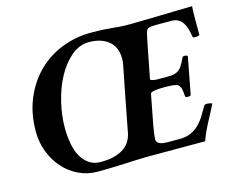

<svg xmlns="http://www.w3.org/2000/svg" viewBox="-96 -811 1175 961"><g transform="rotate(-15 491.5 -330.5)"><path d="M424 -628Q372 -628 330 -591.5Q288 -555 258 -499Q228 -443 212 -375Q196 -307 196 -245Q196 -202 203 -163Q210 -124 226 -95.5Q242 -67 266.5 -50Q291 -33 326 -33Q369 -33 399 -41.5Q429 -50 449 -64.5Q469 -79 480 -98.5Q491 -118 495 -140Q507 -204 519 -265Q524 -291 529.5 -319.5Q535 -348 540.5 -375.5Q546 -403 551 -428.5Q556 -454 560 -475Q563 -490 563 -505Q563 -537 552.5 -560Q542 -583 523 -598Q504 -613 479 -620.5Q454 -628 424 -628ZM641 -661Q656 -661 701 -662Q746 -663 799 -664Q852 -665 900 -666.5Q948 -668 969 -668Q968 -654 967.5 -641Q967 -628 967 -614V-519Q965 -517 957 -515.5Q949 -514 944 -514Q933 -514 931 -522Q928 -543 922.5 -561.5Q917 -580 908 -594Q899 -608 884.5 -616Q870 -624 849 -624H772Q755 -624 741 -622Q727 -620 722 -612Q717 -603 714 -587.5Q711 -572 706 -550L671 -370Q670 -365 682 -362Q694 -359 709 -359H759Q780 -359 793.5 -362Q807 -365 817.5 -373Q828 -381 836.5 -394.5Q845 -408 855 -430Q858 -438 867 -438Q872 -438 877 -436.5Q882 -435 884 -433L847 -239Q845 -237 839.5 -236Q834 -235 829 -235Q818 -235 818 -243Q816 -279 809.5 -290.5Q803 -302 797 -305Q789 -309 771 -310.5Q753 -312 727 -312Q717 -312 705.5 -311.5Q694 -311 683.5 -309.5Q673 -308 665.5 -305.5Q658 -303 657 -298L627 -142Q627 -140 625.5 -132.5Q624 -125 622.5 -114.5Q621 -104 619.5 -93Q618 -82 618 -73Q618 -62 623.5 -56Q629 -50 637.5 -47Q646 -44 656 -43Q666 -42 675 -42H737Q770 -42 794 -52.5Q818 -63 836.5 -80.5Q855 -98 869.5 -121.5Q884 -145 899 -171Q902 -177 914 -177Q921 -177 930 -175Q939 -173 941 -171Q931 -151 918.5 -127.5Q906 -104 894 -81Q882 -58 872.5 -36.5Q863 -15 857 2H552Q531 2 500 3.5Q469 5 434 6.5Q399 8 363.5 9Q328 10 299 10Q246 10 200.5 -12Q155 -34 122 -71.5Q89 -109 70 -158.5Q51 -208 51 -263Q51 -357 82.5 -432.5Q114 -508 167.5 -561Q221 -614 293 -642.5Q365 -671 446 -671Q484 -671 509 -669.5Q534 -668 554.5 -666Q575 -664 595 -662.5Q615 -661 641 -661Z"/></g></svg>

Font: Vermiglione
Style: Bold Italic
Weight: 700
Italic angle: -11°
Version: Version 1.000